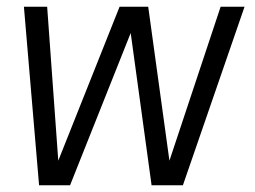

<svg xmlns="http://www.w3.org/2000/svg" viewBox="-20 -550 757 570"><path d="M523 0H430L368 -452L188 0H96L51 -530H120L153 -73L335 -530H420L483 -73L635 -530H706Z"/></svg>

Font: Tanohe Sans
Style: Italic
Weight: 400
Designer: Village Type and Design LLC & Cristiano Sobral
Foundry: Cooper Hewitt Smithsonian Design Museum
Version: Version 1.00;September 29, 2021;FontCreator 13.0.0.2655 64-b